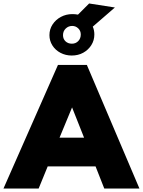

<svg xmlns="http://www.w3.org/2000/svg" viewBox="-59 -1083 821 1103"><path d="M-39 0 274 -710H440L742 0H540L490 -127H215L163 0ZM283 -292H424L355 -466ZM353 -764Q318 -764 288.5 -779.5Q259 -795 242 -822Q225 -849 225 -881Q225 -915 243 -942.5Q261 -970 291 -986Q321 -1002 357 -1002Q373 -1002 389 -999L453 -1063L601 -1040L474 -930Q483 -909 483 -885Q483 -851 465.5 -823.5Q448 -796 419 -780Q390 -764 353 -764ZM354 -832Q376 -832 390.5 -847Q405 -862 405 -885Q405 -906 390.5 -920Q376 -934 356 -934Q334 -934 318.5 -919Q303 -904 303 -881Q303 -859 317.5 -845.5Q332 -832 354 -832Z"/></svg>

Font: Livvic Black
Style: Regular
Weight: 900
Designer: Jacques Le Bailly, Baron von Fonthausen
Version: Version 1.001; ttfautohint (v1.8.2)